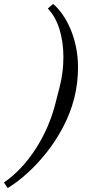

<svg xmlns="http://www.w3.org/2000/svg" viewBox="-121 -798 439 972"><path d="M-101 126Q-56 95 -15.5 52Q25 9 59 -43.5Q93 -96 119 -155.5Q145 -215 161 -280L181 -358Q191 -397 195.5 -435Q200 -473 200 -509Q200 -584 180.5 -648.5Q161 -713 121 -755L148 -778Q173 -757 195.5 -725Q218 -693 235.5 -652Q253 -611 263.5 -561.5Q274 -512 274 -455Q274 -419 269.5 -380.5Q265 -342 255 -301Q235 -224 198 -154Q161 -84 114.5 -25.5Q68 33 17 79Q-34 125 -82 154Z"/></svg>

Font: IBM Plex Serif
Style: Italic
Weight: 400
Italic angle: -14°
Designer: Mike Abbink, Paul van der Laan, Pieter van Rosmalen
Foundry: Bold Monday
Version: Version 3.001